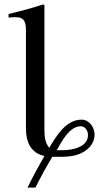

<svg xmlns="http://www.w3.org/2000/svg" viewBox="-20 -703 469 873"><path d="M182 -679 177 -683C125 -666 72 -652 19 -639V-623C29 -624 40 -625 50 -625C94 -625 98 -599 98 -561V-117C98 -59 120 -6 182 6C155 53 129 101 105 150H141C165 102 190 56 218 10H252C297 10 343 6 379 -26C398 -43 410 -65 410 -91C410 -124 386 -159 351 -159C280 -159 236 -85 204 -31C185 -53 182 -83 182 -111ZM238 -20C260 -59 296 -129 347 -129C368 -129 380 -108 380 -89C380 -33 307 -20 264 -20Z"/></svg>

Font: STIXGeneral
Style: Regular
Weight: 400
Designer: MicroPress Inc., with final additions and corrections provided by Coen Hoffman, Elsevier (retired)
Version: Version 1.1.0